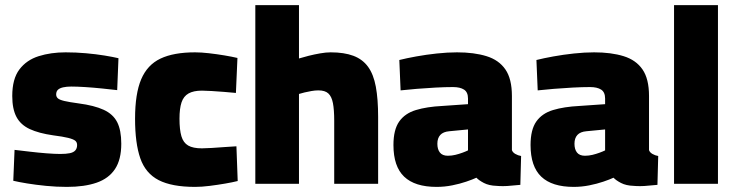

<svg xmlns="http://www.w3.org/2000/svg" viewBox="-20 -720 2877 752"><path d="M242 12Q201 12 160.5 8Q120 4 86.5 -1.5Q53 -7 32 -12L37 -133Q63 -130 96.5 -126Q130 -122 162.5 -119.5Q195 -117 216 -117Q239 -117 253.5 -120Q268 -123 275 -131Q282 -139 282 -152Q282 -163 274.5 -169Q267 -175 247 -180Q227 -185 188 -190Q132 -198 96.5 -214.5Q61 -231 44.5 -262Q28 -293 28 -344Q28 -411 56 -448Q84 -485 131.5 -500Q179 -515 237 -515Q277 -515 316.5 -511.5Q356 -508 389.5 -502.5Q423 -497 444 -492L439 -367Q413 -370 379 -373.5Q345 -377 313 -379Q281 -381 259 -381Q241 -381 227.5 -378Q214 -375 207 -368.5Q200 -362 200 -350Q200 -341 206.5 -335Q213 -329 232 -324.5Q251 -320 288 -315Q349 -307 386 -290Q423 -273 439 -241.5Q455 -210 455 -157Q455 -95 430.5 -58Q406 -21 358.5 -4.5Q311 12 242 12Z M744 12Q653 12 601.5 -14.5Q550 -41 529.5 -100Q509 -159 509 -255Q509 -353 533 -409.5Q557 -466 608.5 -490.5Q660 -515 744 -515Q768 -515 798.5 -511.5Q829 -508 859 -503Q889 -498 910 -493L904 -356Q884 -358 858.5 -360Q833 -362 809 -363.5Q785 -365 771 -365Q738 -365 718.5 -354Q699 -343 691 -319Q683 -295 683 -255Q683 -212 690.5 -186.5Q698 -161 717 -150Q736 -139 771 -139Q785 -139 809 -140.5Q833 -142 859.5 -144Q886 -146 906 -147L911 -11Q891 -6 862 -1Q833 4 801.5 8Q770 12 744 12Z M980 0V-700H1151V-491Q1167 -496 1189 -501.5Q1211 -507 1234 -511Q1257 -515 1275 -515Q1328 -515 1364 -501.5Q1400 -488 1421.5 -458.5Q1443 -429 1452 -380.5Q1461 -332 1461 -262V0H1289V-247Q1289 -290 1284 -316Q1279 -342 1266 -354Q1253 -366 1227 -366Q1214 -366 1200 -363.5Q1186 -361 1173 -358Q1160 -355 1151 -352V0Z M1690 12Q1605 12 1563 -28Q1521 -68 1521 -152Q1521 -212 1543.5 -244Q1566 -276 1609 -289Q1652 -302 1712 -305L1813 -312V-334Q1813 -359 1797.5 -369Q1782 -379 1754 -379Q1724 -379 1686 -377Q1648 -375 1612 -372Q1576 -369 1549 -366L1544 -485Q1572 -492 1610.5 -499Q1649 -506 1691 -510.5Q1733 -515 1770 -515Q1837 -515 1885.5 -500Q1934 -485 1959.5 -448Q1985 -411 1985 -344V-132Q1988 -123 1998.5 -117Q2009 -111 2021 -109L2018 4Q2002 5 1984 7Q1966 9 1950.5 9Q1935 9 1925 8Q1895 7 1875 -3.5Q1855 -14 1846 -24Q1831 -17 1806 -8.5Q1781 0 1751 6Q1721 12 1690 12ZM1734 -110Q1749 -110 1763.5 -113.5Q1778 -117 1791.5 -122Q1805 -127 1813 -131V-213L1740 -206Q1716 -204 1704.5 -191.5Q1693 -179 1693 -157Q1693 -135 1703 -122.5Q1713 -110 1734 -110Z M2227 12Q2142 12 2100 -28Q2058 -68 2058 -152Q2058 -212 2080.5 -244Q2103 -276 2146 -289Q2189 -302 2249 -305L2350 -312V-334Q2350 -359 2334.5 -369Q2319 -379 2291 -379Q2261 -379 2223 -377Q2185 -375 2149 -372Q2113 -369 2086 -366L2081 -485Q2109 -492 2147.5 -499Q2186 -506 2228 -510.5Q2270 -515 2307 -515Q2374 -515 2422.5 -500Q2471 -485 2496.5 -448Q2522 -411 2522 -344V-132Q2525 -123 2535.5 -117Q2546 -111 2558 -109L2555 4Q2539 5 2521 7Q2503 9 2487.5 9Q2472 9 2462 8Q2432 7 2412 -3.5Q2392 -14 2383 -24Q2368 -17 2343 -8.5Q2318 0 2288 6Q2258 12 2227 12ZM2271 -110Q2286 -110 2300.5 -113.5Q2315 -117 2328.5 -122Q2342 -127 2350 -131V-213L2277 -206Q2253 -204 2241.5 -191.5Q2230 -179 2230 -157Q2230 -135 2240 -122.5Q2250 -110 2271 -110Z M2620 0V-700H2792V0Z"/></svg>

Font: Cairo Play Black
Style: Regular
Weight: 900
Version: Version 3.119